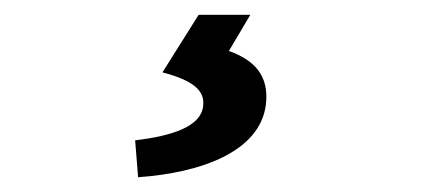

<svg xmlns="http://www.w3.org/2000/svg" viewBox="-20 -23 589 260"><path d="M200 75C242 86 258 100 255 121C252 148 214 161 163 167L167 217C253 211 332 182 340 119C345 78 323 58 290 46L319 -3H249Z"/></svg>

Font: Falling Sky
Style: Obl
Weight: 400
Designer: Paul D. Hunt
Foundry: Adobe Systems Incorporated
Version: Version 1.02